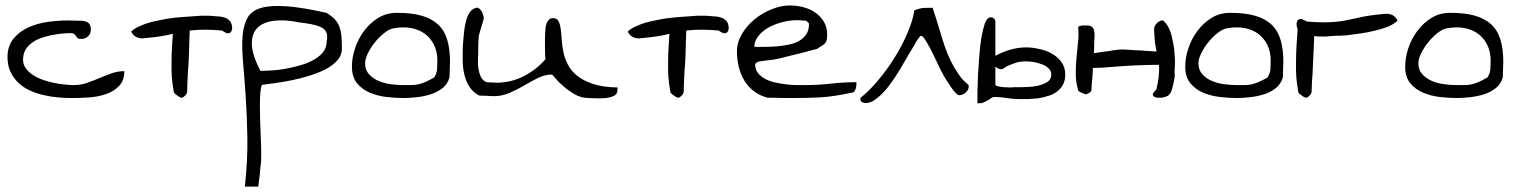

<svg xmlns="http://www.w3.org/2000/svg" viewBox="-20 -362 5614 711"><path d="M7.8 -150.4Q7.8 -192.4 30.3 -219.2Q52.7 -246.1 85.4 -260.7Q118.2 -275.4 156.7 -280.8Q195.3 -286.1 228.5 -286.1H240.2Q247.1 -286.1 256.3 -285.6Q265.6 -285.2 273.4 -285.2H285.2Q304.7 -282.2 310.5 -273.9Q316.4 -265.6 316.4 -252.9Q316.4 -237.3 306.2 -227.5Q295.9 -217.8 280.3 -217.8Q270.5 -217.8 267.1 -221.2Q263.7 -224.6 261.2 -228.5Q258.8 -232.4 254.9 -235.8Q251 -239.3 240.2 -239.3Q225.6 -239.3 207 -237.3Q188.5 -235.4 168.9 -231.4Q149.4 -227.5 130.9 -220.7Q112.3 -213.9 97.7 -203.1Q83 -192.4 74.2 -177.2Q65.4 -162.1 65.4 -140.6Q65.4 -123 75.7 -108.9Q85.9 -94.7 102.5 -84Q119.1 -73.2 140.1 -65.9Q161.1 -58.6 181.6 -54.7Q202.1 -50.8 221.2 -48.8Q240.2 -46.9 252 -46.9Q279.3 -46.9 302.7 -55.2Q326.2 -63.5 349.1 -73.2Q372.1 -83 394.5 -90.8Q417 -98.6 440.4 -98.6Q440.4 -63.5 420.4 -43Q400.4 -22.5 370.1 -12.7Q339.8 -2.9 305.7 -1Q271.5 1 243.2 1Q219.7 1 192.9 -1.5Q166 -3.9 139.6 -10.3Q113.3 -16.6 89.8 -27.3Q66.4 -38.1 48.3 -55.2Q30.3 -72.3 19 -95.7Q7.8 -119.1 7.8 -150.4Z M835.9 -276.4Q833 -284.2 826.2 -289.1Q819.3 -294.9 811.5 -296.9Q802.7 -299.8 793.9 -300.8Q784.2 -301.8 779.3 -301.8L756.8 -303.7Q747.1 -303.7 741.2 -303.7Q736.3 -303.7 732.4 -303.7H723.6Q714.8 -302.7 696.3 -301.8Q677.7 -300.8 653.3 -298.8Q628.9 -296.9 601.6 -293Q574.2 -288.1 547.9 -282.2Q522.5 -276.4 501 -266.6Q478.5 -257.8 465.8 -245.1Q472.7 -230.5 485.4 -224.6Q499 -217.8 515.6 -220.7Q549.8 -223.6 574.2 -227.5Q598.6 -231.4 618.2 -236.3H620.1L617.2 -192.4Q615.2 -162.1 615.2 -131.8V-102.5L616.2 -77.1Q617.2 -64.5 619.1 -50.8Q621.1 -37.1 624 -19.5Q625 -17.6 628.9 -13.7Q633.8 -9.8 634.8 -9.8Q637.7 -6.8 644.5 -2.9Q651.4 0 653.3 0Q655.3 0 658.2 -2L664.1 -6.8Q668 -9.8 669.9 -13.7Q671.9 -18.6 672.9 -19.5Q673.8 -59.6 675.8 -93.8Q678.7 -127.9 679.7 -160.2L681.6 -225.6L682.6 -249L694.3 -250Q714.8 -252 741.2 -252Q766.6 -252 802.7 -249Q803.7 -247.1 806.6 -246.1L813.5 -242.2L819.3 -239.3Q823.2 -238.3 824.2 -239.3Q825.2 -239.3 826.2 -239.3Q828.1 -240.2 828.1 -239.3H829.1Q835 -242.2 836.9 -246.1Q838.9 -251 839.8 -255.9L838.9 -266.6Q837.9 -272.5 835.9 -276.4Z M886.7 329.1Q897.5 230.5 896 146Q894.5 61.5 889.6 -8.3Q884.8 -78.1 879.9 -133.8Q875 -189.5 878.4 -229.5Q881.8 -269.5 896.5 -295.9Q911.1 -322.3 946.3 -332.5Q981.4 -342.8 1039.6 -338.9Q1097.7 -335 1188.5 -314.5Q1209 -302.7 1220.7 -289.6Q1232.4 -276.4 1237.8 -260.3Q1243.2 -244.1 1244.6 -224.6Q1246.1 -205.1 1246.1 -182.6Q1246.1 -157.2 1228.5 -137.7Q1210.9 -118.2 1183.6 -104.5Q1156.2 -90.8 1122.6 -80.6Q1088.9 -70.3 1056.2 -64Q1023.4 -57.6 995.1 -53.7Q966.8 -49.8 950.2 -47.9Q946.3 -41 944.3 -21Q942.4 -1 942.4 27.3Q942.4 55.7 943.4 87.4Q944.3 119.1 945.8 149.4Q947.3 179.7 947.3 205.1Q947.3 230.5 946.3 244.1Q944.3 252.9 943.4 268.1Q942.4 283.2 940.4 296.9Q938.5 310.5 937.5 319.3L936.5 329.1ZM1086.9 -279.3Q1036.1 -290 995.6 -285.2Q955.1 -280.3 933.6 -259.3Q912.1 -238.3 912.6 -199.2Q913.1 -160.2 944.3 -99.6Q961.9 -99.6 986.3 -101.1Q1010.7 -102.5 1037.6 -107.4Q1064.5 -112.3 1091.8 -120.1Q1119.1 -127.9 1141.1 -140.1Q1163.1 -152.3 1176.3 -168.9Q1189.5 -185.5 1189.5 -207Q1194.3 -229.5 1188.5 -242.2Q1182.6 -254.9 1168 -261.7Q1153.3 -268.6 1132.3 -272.5Q1111.3 -276.4 1086.9 -279.3Z M1283.2 -115.2Q1283.2 -148.4 1294.9 -183.6Q1306.6 -218.8 1328.6 -248Q1350.6 -277.3 1380.9 -295.9Q1411.1 -314.5 1450.2 -314.5Q1504.9 -314.5 1542 -303.7Q1579.1 -293 1602.5 -271Q1626 -249 1636.2 -214.4Q1646.5 -179.7 1646.5 -132.8Q1646.5 -129.9 1646 -121.6Q1645.5 -113.3 1645.5 -104.5Q1645.5 -95.7 1645 -87.4Q1644.5 -79.1 1644.5 -75.2Q1637.7 -50.8 1618.7 -35.6Q1599.6 -20.5 1574.7 -12.7Q1549.8 -4.9 1522.9 -2Q1496.1 1 1474.6 1Q1444.3 1 1411.1 -2.9Q1377.9 -6.8 1349.1 -19Q1320.3 -31.2 1301.8 -54.2Q1283.2 -77.1 1283.2 -115.2ZM1332 -127.9Q1332 -102.5 1347.2 -86.4Q1362.3 -70.3 1383.8 -61.5Q1405.3 -52.7 1430.2 -49.8Q1455.1 -46.9 1472.7 -46.9Q1490.2 -46.9 1503.4 -46.9Q1516.6 -46.9 1529.3 -49.8Q1542 -52.7 1555.7 -58.6Q1569.3 -64.5 1587.9 -75.2Q1597.7 -90.8 1598.6 -106Q1599.6 -121.1 1599.6 -137.7Q1599.6 -170.9 1586.9 -196.3Q1574.2 -221.7 1552.7 -237.3Q1531.2 -252.9 1501.5 -258.3Q1471.7 -263.7 1435.5 -256.8Q1420.9 -253.9 1402.3 -239.3Q1383.8 -224.6 1368.2 -205.1Q1352.5 -185.5 1342.3 -164.6Q1332 -143.6 1332 -127.9Z M2023.4 -85.9Q1998 -85.9 1973.1 -73.7Q1948.2 -61.5 1921.9 -45.9Q1895.5 -30.3 1867.2 -18.1Q1838.9 -5.9 1809.6 -5.9Q1805.7 -5.9 1797.9 -6.3Q1790 -6.8 1780.8 -7.3Q1771.5 -7.8 1763.7 -7.8Q1755.9 -7.8 1752.9 -8.8Q1734.4 -19.5 1723.1 -34.2Q1711.9 -48.8 1705.6 -65.9Q1699.2 -83 1696.3 -101.6Q1693.4 -120.1 1693.4 -138.7V-166Q1693.4 -183.6 1694.8 -204.1Q1696.3 -224.6 1698.7 -246.1Q1701.2 -267.6 1706.1 -285.6Q1710.9 -303.7 1719.7 -316.4Q1728.5 -329.1 1743.2 -333Q1749 -335 1754.9 -330.1Q1760.7 -325.2 1764.2 -318.8Q1767.6 -312.5 1769.5 -305.2Q1771.5 -297.9 1771.5 -294.9Q1771.5 -292 1768.6 -282.2Q1765.6 -272.5 1762.2 -261.2Q1758.8 -250 1755.9 -240.2Q1752.9 -230.5 1752.9 -228.5Q1752.9 -227.5 1752.4 -220.2Q1752 -212.9 1751.5 -204.1Q1751 -195.3 1751 -185.1Q1751 -174.8 1751 -168.9Q1751 -156.2 1750 -140.1Q1749 -124 1751.5 -108.4Q1753.9 -92.8 1759.8 -79.1Q1765.6 -65.4 1781.2 -57.6Q1782.2 -57.6 1787.6 -57.1Q1793 -56.6 1799.3 -56.6Q1805.7 -56.6 1811 -56.2Q1816.4 -55.7 1818.4 -55.7Q1871.1 -55.7 1918 -79.1Q1964.8 -102.5 2000 -142.6Q1999 -148.4 1998.5 -165Q1998 -181.6 1998 -199.7Q1998 -217.8 1998.5 -233.9Q1999 -250 2000 -256.8Q2000 -262.7 2002 -269Q2003.9 -275.4 2006.8 -281.2Q2009.8 -287.1 2015.1 -291Q2020.5 -294.9 2027.3 -294.9Q2042 -294.9 2047.9 -284.2Q2053.7 -273.4 2056.2 -255.9Q2058.6 -238.3 2060.1 -215.3Q2061.5 -192.4 2066.4 -168.9Q2071.3 -145.5 2083 -122.6Q2094.7 -99.6 2117.2 -81.5Q2139.6 -63.5 2175.8 -51.3Q2211.9 -39.1 2266.6 -38.1Q2266.6 -36.1 2266.6 -33.2Q2266.6 -30.3 2266.6 -28.3Q2266.6 -13.7 2253.9 -7.3Q2241.2 -1 2223.1 1Q2205.1 2.9 2187.5 2Q2169.9 1 2161.1 1Q2131.8 1 2108.4 -12.7Q2085 -26.4 2066.4 -42.5Q2047.9 -58.6 2036.6 -72.3Q2025.4 -85.9 2023.4 -85.9Z M2674.8 -276.4Q2671.9 -284.2 2665 -289.1Q2658.2 -294.9 2650.4 -296.9Q2641.6 -299.8 2632.8 -300.8Q2623 -301.8 2618.2 -301.8L2595.7 -303.7Q2585.9 -303.7 2580.1 -303.7Q2575.2 -303.7 2571.3 -303.7H2562.5Q2553.7 -302.7 2535.2 -301.8Q2516.6 -300.8 2492.2 -298.8Q2467.8 -296.9 2440.4 -293Q2413.1 -288.1 2386.7 -282.2Q2361.3 -276.4 2339.8 -266.6Q2317.4 -257.8 2304.7 -245.1Q2311.5 -230.5 2324.2 -224.6Q2337.9 -217.8 2354.5 -220.7Q2388.7 -223.6 2413.1 -227.5Q2437.5 -231.4 2457 -236.3H2459L2456.1 -192.4Q2454.1 -162.1 2454.1 -131.8V-102.5L2455.1 -77.1Q2456.1 -64.5 2458 -50.8Q2460 -37.1 2462.9 -19.5Q2463.9 -17.6 2467.8 -13.7Q2472.7 -9.8 2473.6 -9.8Q2476.6 -6.8 2483.4 -2.9Q2490.2 0 2492.2 0Q2494.1 0 2497.1 -2L2502.9 -6.8Q2506.8 -9.8 2508.8 -13.7Q2510.7 -18.6 2511.7 -19.5Q2512.7 -59.6 2514.6 -93.8Q2517.6 -127.9 2518.6 -160.2L2520.5 -225.6L2521.5 -249L2533.2 -250Q2553.7 -252 2580.1 -252Q2605.5 -252 2641.6 -249Q2642.6 -247.1 2645.5 -246.1L2652.3 -242.2L2658.2 -239.3Q2662.1 -238.3 2663.1 -239.3Q2664.1 -239.3 2665 -239.3Q2667 -240.2 2667 -239.3H2668Q2673.8 -242.2 2675.8 -246.1Q2677.7 -251 2678.7 -255.9L2677.7 -266.6Q2676.8 -272.5 2674.8 -276.4Z M2709 -171.9Q2709 -205.1 2727.5 -236.3Q2746.1 -267.6 2774.9 -291Q2803.7 -314.5 2838.4 -328.1Q2873 -341.8 2904.3 -341.8Q2929.7 -341.8 2954.6 -335.4Q2979.5 -329.1 2999 -315.4Q3018.6 -301.8 3030.8 -281.7Q3043 -261.7 3043 -234.4Q3043 -221.7 3041.5 -214.4Q3040 -207 3035.2 -201.7Q3030.3 -196.3 3022.9 -191.9Q3015.6 -187.5 3004.9 -180.7Q2999 -179.7 2987.3 -176.3Q2975.6 -172.9 2960.4 -168.9Q2945.3 -165 2928.7 -161.1Q2912.1 -157.2 2897 -153.3Q2881.8 -149.4 2870.1 -146.5Q2858.4 -143.6 2852.5 -142.6Q2849.6 -141.6 2839.8 -140.6Q2830.1 -139.6 2818.8 -138.2Q2807.6 -136.7 2797.9 -135.3Q2788.1 -133.8 2786.1 -132.8Q2783.2 -131.8 2779.8 -128.4Q2776.4 -125 2776.4 -124Q2776.4 -104.5 2787.1 -91.3Q2797.9 -78.1 2814.5 -69.3Q2831.1 -60.5 2852.1 -56.2Q2873 -51.8 2893.6 -49.3Q2914.1 -46.9 2931.6 -46.9Q2949.2 -46.9 2960 -46.9Q3008.8 -46.9 3055.7 -52.2Q3102.5 -57.6 3151.4 -57.6V-49.8Q3151.4 -43.9 3149.9 -37.6Q3148.4 -31.2 3145.5 -25.9Q3142.6 -20.5 3137.7 -19.5Q3100.6 -11.7 3071.8 -7.3Q3043 -2.9 3017.6 -1.5Q2992.2 0 2964.8 0.5Q2937.5 1 2904.3 1H2887.7Q2877 1 2864.3 0.5Q2851.6 0 2839.8 0H2823.2Q2793 -7.8 2771 -24.9Q2749 -42 2735.4 -65.4Q2721.7 -88.9 2715.3 -116.2Q2709 -143.6 2709 -171.9ZM2927.7 -287.1Q2915 -287.1 2898.9 -284.7Q2882.8 -282.2 2865.7 -276.9Q2848.6 -271.5 2832 -263.2Q2815.4 -254.9 2802.7 -243.7Q2790 -232.4 2781.7 -218.8Q2773.4 -205.1 2773.4 -188.5H2813.5Q2835 -188.5 2857.4 -190.4Q2879.9 -192.4 2901.4 -196.8Q2922.9 -201.2 2939 -210.4Q2955.1 -219.7 2965.3 -234.4Q2975.6 -249 2975.6 -270.5V-275.4L2965.8 -285.2Q2963.9 -285.2 2958.5 -285.6Q2953.1 -286.1 2947.3 -286.6Q2941.4 -287.1 2936 -287.1Q2930.7 -287.1 2927.7 -287.1Z M3531.2 -85Q3515.6 -107.4 3502 -133.8Q3489.3 -159.2 3479.5 -187.5Q3469.7 -215.8 3461.9 -243.2Q3452.1 -273.4 3446.3 -293.9Q3438.5 -318.4 3433.6 -333H3418.9Q3403.3 -333 3393.6 -332Q3383.8 -330.1 3366.2 -324.2Q3359.4 -282.2 3338.9 -236.3Q3319.3 -190.4 3292 -147.5Q3264.6 -103.5 3232.4 -65.4Q3200.2 -26.4 3167 0Q3167 2 3166 2.9V4.9Q3166 13.7 3172.9 16.6Q3178.7 19.5 3186.5 19.5Q3207 19.5 3228.5 1Q3251 -16.6 3272.5 -44.9Q3293 -72.3 3312.5 -104.5Q3331.1 -136.7 3347.7 -165Q3364.3 -191.4 3375 -210.9Q3386.7 -229.5 3390.6 -229.5Q3396.5 -229.5 3405.3 -215.8Q3414.1 -202.1 3425.8 -180.7Q3436.5 -159.2 3449.2 -132.8Q3460.9 -106.4 3474.6 -82Q3488.3 -58.6 3502 -39.1Q3515.6 -18.6 3528.3 -9.8Q3536.1 -8.8 3543.9 -11.7Q3551.8 -14.6 3556.6 -19.5Q3562.5 -24.4 3565.4 -32.2Q3568.4 -39.1 3566.4 -47.9Q3546.9 -62.5 3531.2 -85Z M3805.7 -132.8Q3822.3 -129.9 3837.9 -124Q3853.5 -119.1 3863.3 -108.4Q3873 -99.6 3873 -85.9Q3873 -73.2 3866.2 -65.4Q3859.4 -57.6 3847.7 -52.7Q3835 -46.9 3820.3 -43.9Q3804.7 -41 3789.1 -40Q3773.4 -39.1 3759.8 -39.1H3736.3Q3734.4 -39.1 3722.7 -38.1Q3710.9 -38.1 3697.3 -39.1Q3684.6 -40 3673.8 -43Q3668.9 -43.9 3667 -46.9L3666 -47.9V-115.2L3672.9 -110.4Q3679.7 -105.5 3690.4 -105.5Q3692.4 -105.5 3700.2 -111.3Q3707 -116.2 3718.8 -121.1Q3730.5 -126 3745.1 -130.9Q3759.8 -134.8 3777.3 -134.8Q3789.1 -134.8 3805.7 -132.8ZM3874 -164.1Q3853.5 -175.8 3828.1 -180.7Q3802.7 -186.5 3779.3 -186.5Q3749 -186.5 3716.8 -176.8Q3689.5 -168 3666 -155.3V-278.3Q3666 -290 3660.2 -293.9Q3656.2 -297.9 3648.4 -297.9Q3635.7 -297.9 3627 -275.4Q3620.1 -254.9 3614.3 -223.6Q3609.4 -193.4 3606.4 -155.3Q3603.5 -118.2 3601.6 -84Q3600.6 -49.8 3599.6 -22.5Q3599.6 3.9 3599.6 15.6V20.5H3604.5Q3617.2 20.5 3626 15.6Q3634.8 11.7 3641.6 7.8L3652.3 0Q3657.2 -2.9 3663.1 -2.9Q3686.5 -2.9 3708 1Q3731.4 4.9 3754.9 4.9Q3770.5 4.9 3788.1 4.9Q3806.6 3.9 3825.2 2Q3843.8 -1 3861.3 -6.8Q3879.9 -11.7 3893.6 -22.5Q3907.2 -32.2 3916 -47.9Q3924.8 -63.5 3924.8 -85.9Q3924.8 -113.3 3910.2 -132.8Q3895.5 -152.3 3874 -164.1Z M4328.1 -180.7Q4325.2 -201.2 4320.3 -221.7Q4316.4 -242.2 4307.6 -259.8Q4298.8 -276.4 4286.1 -287.1Q4269.5 -284.2 4261.7 -273.4Q4252.9 -263.7 4253.9 -252Q4254.9 -225.6 4256.8 -206.1Q4259.8 -187.5 4262.7 -171.9V-170.9L4252.9 -171.9Q4238.3 -172.9 4220.7 -173.8Q4203.1 -175.8 4187.5 -175.8Q4172.9 -176.8 4160.2 -177.7Q4147.5 -178.7 4142.6 -178.7H4127Q4122.1 -177.7 4111.3 -176.8Q4100.6 -175.8 4085.9 -172.9Q4072.3 -170.9 4056.6 -168.9L4031.2 -165Q4032.2 -186.5 4032.2 -210Q4032.2 -215.8 4033.2 -225.6Q4034.2 -235.4 4032.2 -245.1Q4031.2 -254.9 4025.4 -260.7Q4019.5 -267.6 4004.9 -267.6H3997.1H3987.3Q3982.4 -266.6 3977.5 -265.6Q3973.6 -264.6 3972.7 -260.7Q3974.6 -241.2 3973.6 -221.7L3969.7 -181.6L3965.8 -141.6Q3963.9 -121.1 3963.9 -101.6V-82L3964.8 -64.5Q3965.8 -56.6 3967.8 -46.9Q3969.7 -38.1 3972.7 -26.4Q3973.6 -24.4 3977.5 -22.5Q3982.4 -19.5 3983.4 -19.5Q3986.3 -17.6 3993.2 -15.6Q4000 -12.7 4002 -12.7Q4003.9 -12.7 4006.8 -14.6L4012.7 -17.6Q4016.6 -19.5 4018.6 -22.5Q4020.5 -25.4 4021.5 -26.4Q4022.5 -52.7 4025.4 -76.2L4027.3 -110.4L4058.6 -111.3L4137.7 -117.2Q4177.7 -120.1 4218.8 -121.1Q4244.1 -122.1 4271.5 -122.1L4272.5 -112.3Q4272.5 -95.7 4270.5 -76.2Q4268.6 -56.6 4261.7 -29.3Q4259.8 -29.3 4257.8 -26.4L4253.9 -21.5L4250 -16.6Q4249 -14.6 4249 -13.7Q4250 -12.7 4249 -11.7Q4250 -10.7 4249 -10.7V-9.8Q4252 -4.9 4255.9 -2.9Q4260.7 -1 4266.6 0H4279.3Q4285.2 0 4290 -2Q4298.8 -3.9 4305.7 -7.8Q4311.5 -12.7 4315.4 -19.5Q4318.4 -25.4 4320.3 -32.2Q4322.3 -39.1 4323.2 -43.9L4327.1 -60.5Q4328.1 -67.4 4329.1 -72.3Q4329.1 -76.2 4330.1 -79.1V-85.9Q4329.1 -92.8 4330.1 -106.4Q4331.1 -121.1 4331.1 -139.6Q4330.1 -159.2 4328.1 -180.7Z M4369.1 -115.2Q4369.1 -148.4 4380.9 -183.6Q4392.6 -218.8 4414.6 -248Q4436.5 -277.3 4466.8 -295.9Q4497.1 -314.5 4536.1 -314.5Q4590.8 -314.5 4627.9 -303.7Q4665 -293 4688.5 -271Q4711.9 -249 4722.2 -214.4Q4732.4 -179.7 4732.4 -132.8Q4732.4 -129.9 4731.9 -121.6Q4731.4 -113.3 4731.4 -104.5Q4731.4 -95.7 4731 -87.4Q4730.5 -79.1 4730.5 -75.2Q4723.6 -50.8 4704.6 -35.6Q4685.5 -20.5 4660.6 -12.7Q4635.7 -4.9 4608.9 -2Q4582 1 4560.5 1Q4530.3 1 4497.1 -2.9Q4463.9 -6.8 4435.1 -19Q4406.2 -31.2 4387.7 -54.2Q4369.1 -77.1 4369.1 -115.2ZM4418 -127.9Q4418 -102.5 4433.1 -86.4Q4448.2 -70.3 4469.7 -61.5Q4491.2 -52.7 4516.1 -49.8Q4541 -46.9 4558.6 -46.9Q4576.2 -46.9 4589.4 -46.9Q4602.5 -46.9 4615.2 -49.8Q4627.9 -52.7 4641.6 -58.6Q4655.3 -64.5 4673.8 -75.2Q4683.6 -90.8 4684.6 -106Q4685.5 -121.1 4685.5 -137.7Q4685.5 -170.9 4672.9 -196.3Q4660.2 -221.7 4638.7 -237.3Q4617.2 -252.9 4587.4 -258.3Q4557.6 -263.7 4521.5 -256.8Q4506.8 -253.9 4488.3 -239.3Q4469.7 -224.6 4454.1 -205.1Q4438.5 -185.5 4428.2 -164.6Q4418 -143.6 4418 -127.9Z M5106.4 -310.5Q5072.3 -307.6 5047.9 -303.7Q5023.4 -299.8 5003.9 -294.9Q4984.4 -291 4965.8 -287.1Q4947.3 -283.2 4926.8 -281.2Q4906.2 -279.3 4879.9 -279.3Q4854.5 -279.3 4818.4 -282.2Q4818.4 -284.2 4814.5 -285.2L4807.6 -288.1L4801.8 -291Q4797.9 -292 4797.9 -292Q4795.9 -291 4794.9 -292Q4793 -291 4793 -291H4792Q4786.1 -289.1 4784.2 -284.2Q4782.2 -280.3 4781.2 -274.4L4782.2 -263.7Q4783.2 -258.8 4785.2 -254.9V-253.9V-252L4781.2 -192.4Q4779.3 -162.1 4779.3 -131.8V-102.5L4780.3 -77.1Q4781.2 -64.5 4783.2 -50.8Q4785.2 -37.1 4788.1 -19.5Q4789.1 -17.6 4793 -13.7Q4797.9 -9.8 4798.8 -9.8Q4801.8 -6.8 4808.6 -2.9Q4815.4 0 4817.4 0Q4819.3 0 4822.3 -2L4828.1 -6.8Q4832 -9.8 4834 -13.7Q4835.9 -17.6 4836.9 -19.5Q4837.9 -59.6 4840.8 -93.8Q4842.8 -127.9 4843.8 -160.2L4846.7 -225.6V-228.5L4864.3 -226.6Q4874 -227.5 4879.9 -226.6Q4884.8 -226.6 4888.7 -226.6L4897.5 -227.5Q4906.2 -228.5 4924.8 -229.5Q4943.4 -229.5 4967.8 -231.4Q4992.2 -234.4 5019.5 -238.3Q5047.9 -242.2 5073.2 -249Q5098.6 -254.9 5121.1 -263.7Q5142.6 -273.4 5155.3 -285.2Q5149.4 -299.8 5135.7 -306.6Q5122.1 -312.5 5106.4 -310.5Z M5183.6 -115.2Q5183.6 -148.4 5195.3 -183.6Q5207 -218.8 5229 -248Q5251 -277.3 5281.2 -295.9Q5311.5 -314.5 5350.6 -314.5Q5405.3 -314.5 5442.4 -303.7Q5479.5 -293 5502.9 -271Q5526.4 -249 5536.6 -214.4Q5546.9 -179.7 5546.9 -132.8Q5546.9 -129.9 5546.4 -121.6Q5545.9 -113.3 5545.9 -104.5Q5545.9 -95.7 5545.4 -87.4Q5544.9 -79.1 5544.9 -75.2Q5538.1 -50.8 5519 -35.6Q5500 -20.5 5475.1 -12.7Q5450.2 -4.9 5423.3 -2Q5396.5 1 5375 1Q5344.7 1 5311.5 -2.9Q5278.3 -6.8 5249.5 -19Q5220.7 -31.2 5202.1 -54.2Q5183.6 -77.1 5183.6 -115.2ZM5232.4 -127.9Q5232.4 -102.5 5247.6 -86.4Q5262.7 -70.3 5284.2 -61.5Q5305.7 -52.7 5330.6 -49.8Q5355.5 -46.9 5373 -46.9Q5390.6 -46.9 5403.8 -46.9Q5417 -46.9 5429.7 -49.8Q5442.4 -52.7 5456.1 -58.6Q5469.7 -64.5 5488.3 -75.2Q5498 -90.8 5499 -106Q5500 -121.1 5500 -137.7Q5500 -170.9 5487.3 -196.3Q5474.6 -221.7 5453.1 -237.3Q5431.6 -252.9 5401.9 -258.3Q5372.1 -263.7 5335.9 -256.8Q5321.3 -253.9 5302.7 -239.3Q5284.2 -224.6 5268.6 -205.1Q5252.9 -185.5 5242.7 -164.6Q5232.4 -143.6 5232.4 -127.9Z"/></svg>

Font: Swanky and Moo Moo Cyrillic
Style: Regular
Weight: 400
Designer: Kimberly Geswein; Denis Ignatov
Foundry: Kimberly Geswein; Denis Ignatov
Version: Version 1.003 June 27, 2018